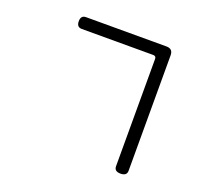

<svg xmlns="http://www.w3.org/2000/svg" viewBox="-136 -942 1271 1164"><g transform="rotate(20 500.0 -360.0)"><path d="M229 -770H748Q790 -770 790 -728V17Q790 50 749.5 50Q709 50 709 17V-675Q709 -694 690 -694H229Q196 -694 196 -732Q196 -770 229 -770Z"/></g></svg>

Font: Raw Maruko Gothic CJK TC
Style: Regular
Weight: 400
Version: Version 1.001